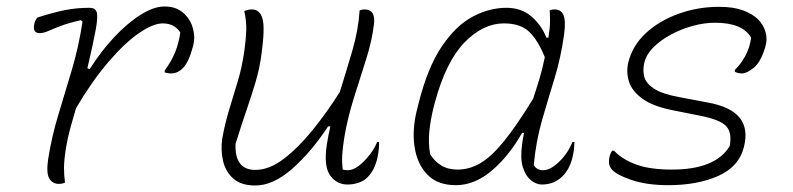

<svg xmlns="http://www.w3.org/2000/svg" viewBox="-20 -560 2440 591"><path d="M95 -506Q145 -522 180.5 -529Q216 -536 256 -536Q273 -536 277.5 -523Q282 -510 275 -470.5Q268 -431 249 -350L256 -347Q290 -401 330.5 -444.5Q371 -488 412 -514Q453 -540 486 -540Q508 -540 523 -533.5Q538 -527 549 -516Q568 -497 574.5 -470.5Q581 -444 575 -421L571 -407Q551 -334 506 -334Q498 -334 487 -337V-343Q508 -372 519 -399Q530 -426 535 -460Q517 -488 481 -488Q451 -488 407 -457.5Q363 -427 313 -368.5Q263 -310 214 -227Q205 -197 196.5 -166Q188 -135 183 -104Q177 -66 177 -43.5Q177 -21 180 2Q172 6 161 6Q142 6 132 -10Q122 -26 128 -69Q139 -139 159.5 -206.5Q180 -274 201 -344.5Q222 -415 234 -493L229 -498Q190 -489 166.5 -480Q143 -471 128.5 -464.5Q114 -458 102 -458Q79 -458 86 -488Q89 -499 95 -506Z M732 -526Q744 -531 755 -531Q780 -531 788 -502.5Q796 -474 785 -394Q779 -349 767 -308.5Q755 -268 739.5 -223Q724 -178 705 -117Q702 -37 766 -37Q809 -37 854 -71.5Q899 -106 943 -160.5Q987 -215 1026 -277Q1046 -341 1064.5 -404Q1083 -467 1087 -528Q1095 -531 1102 -531Q1137 -531 1131 -485Q1125 -434 1106.5 -376Q1088 -318 1069 -257.5Q1050 -197 1040 -138Q1035 -107 1033.5 -84.5Q1032 -62 1035 -38Q1043 -36 1051 -36Q1066 -36 1083.5 -49Q1101 -62 1117 -82.5Q1133 -103 1141 -123H1147Q1147 -94 1140 -67Q1131 -34 1111 -14Q1100 -3 1083.5 2.5Q1067 8 1050 8Q1016 8 996 -20.5Q976 -49 986 -115Q990 -141 997 -171H990Q938 -92 879.5 -40.5Q821 11 766 11Q722 11 698 -10.5Q674 -32 666.5 -65Q659 -98 664 -133Q672 -178 685 -221Q698 -264 711.5 -308.5Q725 -353 732 -403Q737 -438 738 -466Q739 -494 732 -526Z M1539 -536Q1584 -536 1615 -510Q1646 -484 1662 -444H1668Q1673 -474 1673 -494Q1673 -514 1672 -528Q1678 -531 1687 -531Q1708 -531 1715 -512Q1722 -493 1716 -451Q1706 -381 1686.5 -317.5Q1667 -254 1648.5 -190Q1630 -126 1623 -52Q1632 -36 1652 -36Q1674 -36 1701 -62Q1728 -88 1742 -123H1748Q1748 -111 1746.5 -98.5Q1745 -86 1740 -67Q1731 -37 1712 -18Q1686 8 1648 8Q1631 8 1614.5 -5Q1598 -18 1589.5 -45Q1581 -72 1587 -115Q1589 -132 1593 -151H1587Q1547 -80 1494 -35Q1441 10 1383 10Q1327 10 1295.5 -22.5Q1264 -55 1256 -108.5Q1248 -162 1264 -224L1268 -240Q1296 -352 1339.5 -416.5Q1383 -481 1434.5 -508.5Q1486 -536 1539 -536ZM1304 -85Q1318 -63 1338.5 -50.5Q1359 -38 1389 -38Q1425 -38 1459 -58Q1493 -78 1531.5 -125.5Q1570 -173 1621 -256Q1631 -286 1640.5 -317.5Q1650 -349 1657 -384Q1636 -436 1609 -462Q1582 -488 1531 -488Q1467 -488 1410 -429.5Q1353 -371 1319 -246L1315 -231Q1305 -191 1301.5 -155.5Q1298 -120 1304 -85Z M2193 -539Q2237 -539 2266 -528.5Q2295 -518 2313 -501Q2330 -484 2336.5 -461Q2343 -438 2335 -413L2333 -407Q2320 -367 2299 -350.5Q2278 -334 2264 -334Q2252 -334 2242 -339V-345Q2260 -362 2274 -387.5Q2288 -413 2292 -444Q2266 -490 2181 -490Q2148 -490 2113 -480.5Q2078 -471 2046 -454Q2014 -437 1991.5 -414.5Q1969 -392 1963 -366Q1958 -344 1963 -324Q1968 -304 1992.5 -287.5Q2017 -271 2071 -261L2156 -245Q2229 -232 2256.5 -198Q2284 -164 2270 -108Q2255 -47 2191 -18.5Q2127 10 2037 10Q1970 10 1922.5 -6.5Q1875 -23 1862 -40Q1855 -49 1854.5 -59.5Q1854 -70 1857 -81Q1860 -90 1864 -96H1870Q1896 -69 1938.5 -53.5Q1981 -38 2048 -38Q2182 -38 2226 -110Q2234 -152 2215 -172Q2196 -192 2134 -204L2049 -221Q1989 -233 1957 -256.5Q1925 -280 1916 -309Q1907 -338 1914 -368Q1927 -420 1968 -458Q2009 -496 2068.5 -517.5Q2128 -539 2193 -539Z"/></svg>

Font: Recursive Mn Csl St Lt
Style: Italic
Weight: 300
Italic angle: -15°
Monospace: yes
Version: Version 1.079;hotconv 1.0.112;makeotfexe 2.5.65598; ttfautoh